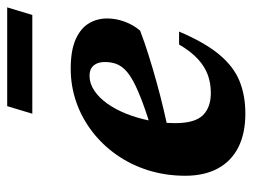

<svg xmlns="http://www.w3.org/2000/svg" viewBox="-102 -570 685 520"><g transform="rotate(-90 240.0 -309.5)"><path d="M295 -409Q274.5 -409 255.2 -396.2Q236 -383.5 220 -361Q204 -338.5 192.2 -309Q180.5 -279.5 173.8 -245.8Q167 -212 167 -177Q167 -124 188.2 -102.2Q209.5 -80.5 248.5 -80.5Q275 -80.5 297.2 -88.5Q319.5 -96.5 340 -115Q360.5 -133.5 380 -166.5H415Q385.5 -97 352.8 -57.8Q320 -18.5 281 -2.8Q242 13 193 13Q139 13 101.2 -6.2Q63.5 -25.5 44 -62Q24.5 -98.5 24.5 -149.5Q24.5 -202.5 39.2 -249.8Q54 -297 81 -335.5Q108 -374 144.5 -402Q181 -430 224.2 -445Q267.5 -460 314.5 -460Q363.5 -460 393.5 -446.8Q423.5 -433.5 437 -411.2Q450.5 -389 450.5 -361Q450.5 -337.5 441.8 -313.8Q433 -290 417.5 -272Q386 -260 351 -249Q316 -238 279.2 -227.8Q242.5 -217.5 205.5 -208.8Q168.5 -200 132.5 -192.5L134.5 -236.5Q185.5 -251.5 220.5 -264.5Q255.5 -277.5 277.8 -289.2Q300 -301 311.8 -313Q323.5 -325 328 -338.2Q332.5 -351.5 332.5 -367Q332.5 -380.5 328.2 -389.8Q324 -399 316 -404Q308 -409 295 -409ZM192.5 -564 213 -632H480.5L460 -564Z"/></g></svg>

Font: Newsreader 16pt 16pt
Style: Bold Italic
Weight: 700
Italic angle: -17°
Version: Version 1.003